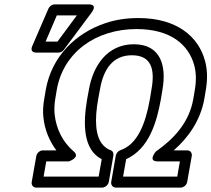

<svg xmlns="http://www.w3.org/2000/svg" viewBox="-20 -827 960 872"><path d="M442 -104 428 -25H178L190 -94H293C293 -94 347 -112 315 -139C267 -180 235 -239 228 -309C226 -331 227 -354 231 -378L238 -420C268 -590 416 -695 600 -695C756 -695 837 -623 862 -531C871 -498 872 -461 865 -420L858 -378C839 -269 768 -195 688 -139C688 -139 649 -94 696 -94H797L785 -25H539L553 -104C658 -152 692 -273 711 -378L718 -421C736 -524 713 -626 588 -626C464 -626 402 -524 384 -421L376 -378C356 -262 358 -147 442 -104ZM908 -378 915 -420C923 -467 922 -511 911 -551C881 -662 782 -745 609 -745C556 -745 506 -738 459 -722C324 -677 215 -571 188 -420L181 -378C176 -350 174 -322 177 -295C183 -237 204 -187 236 -144H174C163 -144 148 -134 145 -119L124 0C122 11 129 25 144 25H444C455 25 471 15 474 0L495 -121C497 -131 492 -142 482 -145C470 -149 459 -157 449 -167C412 -207 409 -283 426 -378L434 -421C450 -514 493 -576 579 -576C666 -576 685 -515 668 -421L661 -378C641 -264 604 -171 527 -145C518 -142 508 -132 506 -121L485 0C483 11 491 25 506 25H801C812 25 827 15 830 0L851 -119C853 -130 846 -144 831 -144H769C834 -201 890 -278 908 -378ZM238 -757H329L241 -638H187ZM227 -807C217 -807 205 -799 200 -788L127 -619C113 -587 143 -588 146 -588H246C254 -588 264 -593 270 -601L396 -770C426 -811 381 -807 381 -807Z"/></svg>

Font: Asimov
Style: XWidOuIt
Weight: 500
Designer: Google
Version: Version 2.000980; 2014